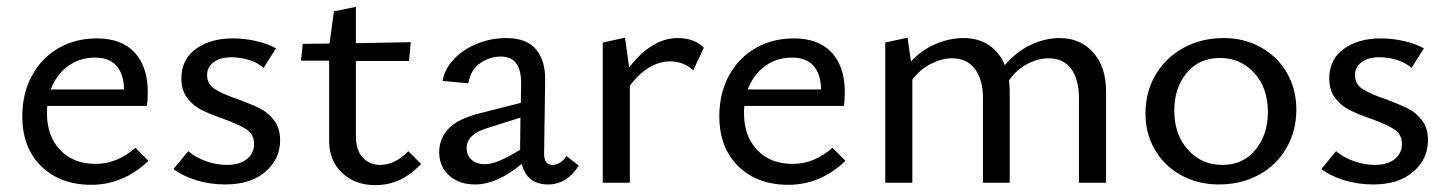

<svg xmlns="http://www.w3.org/2000/svg" viewBox="-20 -533 4224 560"><path d="M413 -64Q340 6 246 6Q156 6 100.5 -48Q45 -102 45 -194Q45 -260 73 -312Q101 -364 150.5 -392.5Q200 -421 262 -421Q335 -421 373 -379.5Q411 -338 411 -265Q411 -238 408 -224H118Q117 -217 117 -203Q117 -136 155.5 -95.5Q194 -55 259 -55Q322 -55 375 -102ZM128 -272H342Q339 -365 257 -365Q212 -365 178 -340Q144 -315 128 -272Z M486 -40 529 -92Q550 -74 580.5 -63Q611 -52 642 -52Q679 -52 700 -69Q721 -86 721 -113Q721 -141 699 -155.5Q677 -170 630 -187Q592 -200 567.5 -212.5Q543 -225 526 -247.5Q509 -270 509 -304Q509 -360 551.5 -390.5Q594 -421 659 -421Q692 -421 726 -413.5Q760 -406 785 -392L749 -335Q732 -350 707 -358Q682 -366 655 -366Q622 -366 603 -351.5Q584 -337 584 -314Q584 -288 606 -273.5Q628 -259 673 -244Q713 -229 737.5 -217Q762 -205 779.5 -182Q797 -159 797 -124Q797 -69 754 -32Q711 5 637 5Q592 5 552 -7.5Q512 -20 486 -40Z M1208 -55Q1151 7 1075 7Q1015 7 977.5 -29Q940 -65 940 -122V-356H858L863 -405L941 -406L954 -500L1018 -513V-407L1178 -410L1173 -355H1018V-136Q1018 -96 1037.5 -74Q1057 -52 1089 -52Q1132 -52 1171 -92Z M1668 -50Q1634 5 1578 5Q1548 5 1528.5 -10Q1509 -25 1502 -55Q1429 5 1366 5Q1319 5 1290 -21Q1261 -47 1261 -89Q1261 -129 1288.5 -158Q1316 -187 1381 -203L1499 -233L1500 -288Q1501 -368 1441 -368Q1408 -368 1380 -348.5Q1352 -329 1346 -290L1271 -297Q1277 -332 1304 -360.5Q1331 -389 1371.5 -405.5Q1412 -422 1457 -422Q1515 -422 1543 -389.5Q1571 -357 1570 -299L1567 -85Q1567 -52 1591 -52Q1602 -52 1613 -58.5Q1624 -65 1632 -78ZM1393 -54Q1413 -54 1437.5 -64.5Q1462 -75 1497 -96V-99L1498 -190L1400 -159Q1341 -141 1341 -101Q1341 -80 1355.5 -67Q1370 -54 1393 -54Z M2033 -394 2002 -328Q1974 -354 1934 -354Q1903 -354 1872.5 -335.5Q1842 -317 1817 -283V0H1738V-409L1803 -423L1815 -336Q1846 -377 1882 -399.5Q1918 -422 1956 -422Q2005 -422 2033 -394Z M2446 -64Q2373 6 2279 6Q2189 6 2133.5 -48Q2078 -102 2078 -194Q2078 -260 2106 -312Q2134 -364 2183.5 -392.5Q2233 -421 2295 -421Q2368 -421 2406 -379.5Q2444 -338 2444 -265Q2444 -238 2441 -224H2151Q2150 -217 2150 -203Q2150 -136 2188.5 -95.5Q2227 -55 2292 -55Q2355 -55 2408 -102ZM2161 -272H2375Q2372 -365 2290 -365Q2245 -365 2211 -340Q2177 -315 2161 -272Z M3206 -266V0H3127V-245Q3127 -301 3104.5 -332Q3082 -363 3038 -363Q3008 -363 2976.5 -346.5Q2945 -330 2923 -299Q2925 -279 2925 -266V0H2847V-245Q2847 -301 2823.5 -332Q2800 -363 2757 -363Q2727 -363 2695.5 -347Q2664 -331 2641 -301V0H2562V-409L2627 -423L2637 -354Q2669 -388 2709.5 -405Q2750 -422 2791 -422Q2833 -422 2864 -401.5Q2895 -381 2911 -343Q2944 -382 2986 -402Q3028 -422 3071 -422Q3131 -422 3168.5 -380Q3206 -338 3206 -266Z M3321 -202Q3321 -265 3350.5 -315Q3380 -365 3432 -393.5Q3484 -422 3549 -422Q3609 -422 3657.5 -395Q3706 -368 3733.5 -320.5Q3761 -273 3761 -214Q3761 -151 3732 -101Q3703 -51 3651.5 -23Q3600 5 3535 5Q3474 5 3425 -22Q3376 -49 3348.5 -96Q3321 -143 3321 -202ZM3678 -206Q3678 -277 3638 -320.5Q3598 -364 3538 -364Q3477 -364 3441 -320Q3405 -276 3405 -211Q3405 -140 3445 -96Q3485 -52 3545 -52Q3606 -52 3642 -96.5Q3678 -141 3678 -206Z M3834 -40 3877 -92Q3898 -74 3928.5 -63Q3959 -52 3990 -52Q4027 -52 4048 -69Q4069 -86 4069 -113Q4069 -141 4047 -155.5Q4025 -170 3978 -187Q3940 -200 3915.5 -212.5Q3891 -225 3874 -247.5Q3857 -270 3857 -304Q3857 -360 3899.5 -390.5Q3942 -421 4007 -421Q4040 -421 4074 -413.5Q4108 -406 4133 -392L4097 -335Q4080 -350 4055 -358Q4030 -366 4003 -366Q3970 -366 3951 -351.5Q3932 -337 3932 -314Q3932 -288 3954 -273.5Q3976 -259 4021 -244Q4061 -229 4085.5 -217Q4110 -205 4127.5 -182Q4145 -159 4145 -124Q4145 -69 4102 -32Q4059 5 3985 5Q3940 5 3900 -7.5Q3860 -20 3834 -40Z"/></svg>

Font: Ysabeau Medium
Style: Regular
Weight: 500
Designer: Christian Thalmann (Catharsis Fonts)
Version: Version 0.003